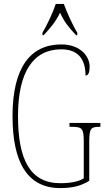

<svg xmlns="http://www.w3.org/2000/svg" viewBox="-20 -951 540 981"><path d="M197 -784V-771H203C239 -810 263 -838 287 -886C309 -838 332 -810 369 -771H375V-784C351 -822 323 -886 306 -931H265C250 -886 220 -822 197 -784ZM288 10C350 10 393 -1 436 -27V-225C436 -295 444 -303 489 -303H493V-323H335V-303H346C400 -303 408 -295 408 -226V-40C383 -23 339 -15 288 -15C133 -15 72 -137 72 -358C72 -582 149 -699 293 -699C387 -699 417 -639 417 -565C430 -565 438 -578 438 -611C438 -661 393 -724 293 -724C137 -724 44 -608 44 -358C44 -121 120 10 288 10Z"/></svg>

Font: Noto Serif ExtraCondensed Thin
Style: Regular
Weight: 100
Width: 2
Designer: Monotype Design Team
Foundry: Monotype Imaging Inc.
Version: Version 2.013